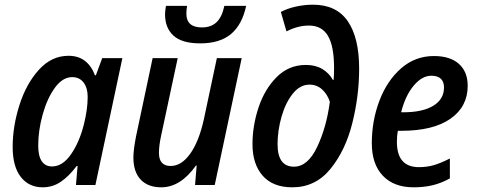

<svg xmlns="http://www.w3.org/2000/svg" viewBox="-20 -789 2035 819"><path d="M34 -162Q34 -250 63 -341Q92 -432 146 -491.5Q200 -551 272 -551Q314 -551 342 -529.5Q370 -508 385 -468H389L416 -541H502L387 0H304L311 -81H307Q275 -38 240 -14Q205 10 162 10Q103 10 68.5 -34.5Q34 -79 34 -162ZM338 -259Q354 -323 354 -376Q354 -414 336.5 -437Q319 -460 288 -460Q247 -460 214 -414.5Q181 -369 162 -300.5Q143 -232 143 -168Q143 -124 158 -101.5Q173 -79 202 -79Q247 -79 283 -131Q319 -183 338 -259Z M549 -117Q549 -149 560 -206L631 -541H738L667 -209Q658 -167 658 -137Q658 -81 708 -81Q754 -81 791.5 -133.5Q829 -186 850 -282L905 -541H1011L896 0H812L819 -83H816Q750 10 668 10Q611 10 580 -23Q549 -56 549 -117ZM684 -728Q684 -742 688 -764H778Q775 -746 775 -731Q775 -672 841 -672Q880 -672 903.5 -694Q927 -716 937 -764H1030Q1013 -684 965.5 -644Q918 -604 834 -604Q756 -604 720 -637Q684 -670 684 -728Z M1057 -174Q1057 -253 1083 -331Q1109 -409 1160.5 -460.5Q1212 -512 1285 -512Q1326 -512 1355 -494.5Q1384 -477 1400 -448H1403Q1405 -466 1405 -499Q1405 -592 1379 -636Q1353 -680 1298 -680Q1250 -680 1202 -655L1178 -738Q1206 -753 1242.5 -761Q1279 -769 1315 -769Q1415 -769 1463.5 -698.5Q1512 -628 1512 -496Q1512 -381 1483 -264.5Q1454 -148 1390 -69Q1326 10 1227 10Q1144 10 1100.5 -39.5Q1057 -89 1057 -174ZM1387 -355Q1376 -388 1353.5 -408Q1331 -428 1300 -428Q1260 -428 1229 -389.5Q1198 -351 1181 -291.5Q1164 -232 1164 -174Q1164 -78 1234 -78Q1293 -78 1333 -162.5Q1373 -247 1387 -355Z M1566 -178Q1566 -274 1598.5 -359.5Q1631 -445 1691 -497.5Q1751 -550 1831 -550Q1900 -550 1937.5 -516.5Q1975 -483 1975 -423Q1975 -334 1901.5 -282.5Q1828 -231 1691 -231H1677Q1673 -211 1673 -184Q1673 -76 1767 -76Q1801 -76 1830.5 -84.5Q1860 -93 1899 -113V-28Q1863 -8 1826 1Q1789 10 1744 10Q1660 10 1613 -39.5Q1566 -89 1566 -178ZM1699 -310Q1783 -310 1828.5 -338Q1874 -366 1874 -416Q1874 -440 1860.5 -453Q1847 -466 1820 -466Q1780 -466 1744.5 -423.5Q1709 -381 1691 -310Z"/></svg>

Font: Noto Sans UI NarrowMedium
Style: Italic
Weight: 500
Width: 4
Italic angle: -12°
Designer: Monotype Design Team
Foundry: Monotype Imaging Inc.
Version: Version 1.001